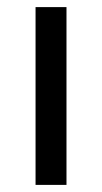

<svg xmlns="http://www.w3.org/2000/svg" viewBox="-20 -520 287 540"><path d="M80 0V-500H167V0Z"/></svg>

Font: Panamera Medium
Style: Regular
Weight: 500
Designer: Bastien Sozeau
Foundry: NBR — Bastien Sozeau
Version: Version 3.002; ttfautohint (v1.8.4.7-5d5b);gftools[0.9.33]